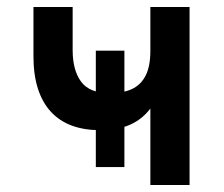

<svg xmlns="http://www.w3.org/2000/svg" viewBox="-20 -531 644 551"><path d="M255 -51.5V-385.5H337V-51.5ZM411.5 0V-219.5Q388 -188.5 353 -173Q318 -157.5 266.5 -157.5Q221.5 -157.5 186.2 -170.5Q151 -183.5 126.5 -209.8Q102 -236 89 -276Q76 -316 76 -370V-511H188.5V-387Q188.5 -329.5 212.8 -296.5Q237 -263.5 296 -263.5Q332 -263.5 358 -275.2Q384 -287 397.8 -313.8Q411.5 -340.5 411.5 -385V-511H524V0Z"/></svg>

Font: Overpass SemiBold
Style: Regular
Weight: 600
Designer: Delve Withrington, Dave Bailey, Thomas Jockin
Foundry: Delve Fonts LLC
Version: Version 4.000